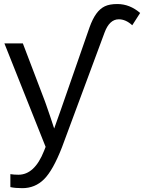

<svg xmlns="http://www.w3.org/2000/svg" viewBox="-20 -749 732 976"><path d="M93.3 207.5Q57.1 207.5 32.7 202.1V136.2Q51.3 139.2 73.7 139.2Q155.8 139.2 203.6 18.6L211.9 -2.4L2.4 -528.3H96.2L207.5 -236.3Q210 -229.5 213.4 -220Q216.8 -210.4 235.4 -156.2Q253.9 -102.1 255.4 -95.7L289.6 -191.9L435.1 -609.9Q450.7 -653.3 469.5 -679.2Q488.3 -705.1 512.5 -716.8Q536.6 -728.5 576.2 -728.5Q639.6 -728.5 692.4 -683.1L652.3 -620.6Q619.1 -650.9 584 -650.9Q536.6 -650.9 511.7 -584L294.9 0Q249.5 116.7 203.9 162.1Q158.2 207.5 93.3 207.5Z"/></svg>

Font: Arial
Style: Regular
Weight: 400
Designer: Steve Matteson
Foundry: Ascender Corporation
Version: Version 2.00.3